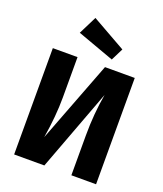

<svg xmlns="http://www.w3.org/2000/svg" viewBox="-169 -1066 1001 1176"><g transform="rotate(20 331.5 -478.0)"><path d="M247 -956 468 -831 428 -751 188 -838ZM599 -693V0H438V-259Q438 -402 461 -532L262 0H65V-693H226V-429Q226 -309 202 -163L405 -693Z"/></g></svg>

Font: Fira Sans
Style: Bold
Weight: 700
Designer: bBox Type GmbH & Carrois Corporate GbR & Edenspiekermann AG
Foundry: bBox Type GmbH & Carrois Corporate GbR & Edenspiekermann AG
Version: Version 4.301;PS 004.301;hotconv 1.0.88;makeotf.lib2.5.64775